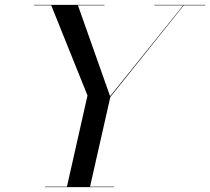

<svg xmlns="http://www.w3.org/2000/svg" viewBox="-20 -770 865 790"><path d="M255 0 340 -377 190 -750H300L433 -374L734 -748H736L434 -371L350 0ZM165 0V-2H450V0ZM120 -748V-750H410V-748ZM615 -748V-750H825V-748Z"/></svg>

Font: Bodoni Moda 96pt
Style: Italic
Weight: 400
Italic angle: -13°
Version: Version 2.004